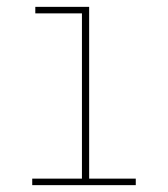

<svg xmlns="http://www.w3.org/2000/svg" viewBox="-20 -540 490 560"><path d="M74 0V-19H219V-501H83V-520H240V-19H376V0Z"/></svg>

Font: Zed Sans Thin Extended
Style: Regular
Weight: 100
Width: 7
Designer: Belleve Invis
Foundry: Belleve Invis
Version: Version 1.0.0; ttfautohint (v1.8.4)